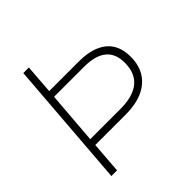

<svg xmlns="http://www.w3.org/2000/svg" viewBox="-185 -853 1002 1002"><g transform="rotate(-45 316.0 -352.5)"><path d="M589 -369Q589 -277 528.5 -225.5Q468 -174 356 -174H132L119 0H77L132 -705H173L161 -543H379Q481 -543 535 -499Q589 -455 589 -369ZM545 -369Q545 -504 379 -504H158L135 -214H356Q545 -214 545 -369Z"/></g></svg>

Font: Iunito ExtraLight
Style: Italic
Weight: 200
Italic angle: -4.541°
Designer: Vernon Adams
Foundry: Vernon Adams
Version: Version 2.001;November 30, 2019;FontCreator 12.0.0.2547 64-b